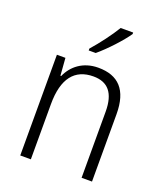

<svg xmlns="http://www.w3.org/2000/svg" viewBox="-140 -859 817 953"><g transform="rotate(20 268.0 -382.5)"><path d="M398 -757V-765H332C305 -720 260 -660 221 -616V-606H258C305 -645 369 -714 398 -757ZM296 -542C215 -542 161 -497 136 -440H132L125 -532H80V0H136V-292C136 -427 189 -493 288 -493C364 -493 404 -448 404 -349V0H459V-356C459 -484 402 -542 296 -542Z"/></g></svg>

Font: Noto Sans Gujarati UI SemiCondensed Light
Style: Regular
Weight: 300
Width: 4
Designer: Jelle Bosma - Monotype Design Team, Universal Thirst
Foundry: Monotype Imaging Inc.
Version: Version 2.106